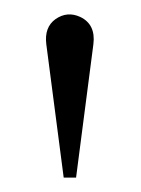

<svg xmlns="http://www.w3.org/2000/svg" viewBox="-20 -792 194 265"><path d="M67.9 -546.9H85L108.9 -731Q112.3 -758.3 90.8 -768.6Q72.8 -776.9 56.6 -765.6Q41 -754.4 43.9 -731Z"/></svg>

Font: Ortica Linear Light
Style: Regular
Weight: 300
Designer: Benedetta Bovani
Foundry: Collletttivo
Version: Version 2.000;Glyphs 3.1.2 (3151)